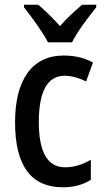

<svg xmlns="http://www.w3.org/2000/svg" viewBox="-20 -786 440 816"><path d="M184 -606H286C308 -651 357 -715 389 -755V-766H329C296 -737 268 -713 235 -675C204 -710 169 -744 142 -766H82V-755C116 -712 162 -649 184 -606ZM247 10C292 10 332 0 366 -22V-107C331 -87 297 -75 256 -75C182 -75 145 -140 145 -267C145 -397 181 -464 255 -464C284 -464 315 -455 346 -440L375 -520C344 -538 303 -550 251 -550C116 -550 44 -447 44 -266C44 -79 114 10 247 10Z"/></svg>

Font: Noto Sans Tamil Condensed Medium
Style: Regular
Weight: 500
Width: 3
Designer: Jelle Bosma - Monotype Design Team
Foundry: Monotype Imaging Inc.
Version: Version 2.004